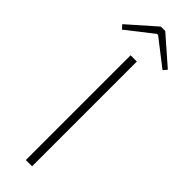

<svg xmlns="http://www.w3.org/2000/svg" viewBox="-328 -889 894 894"><g transform="rotate(45 119.0 -442.0)"><path d="M140 -690V0H99V-690ZM133 -884 269 -765 253 -746 123 -847H115L-14 -746L-31 -765L104 -884Z"/></g></svg>

Font: Exo 2 ExtraLight
Style: Regular
Weight: 250
Designer: Natanael Gama
Foundry: Natanael Gama
Version: Version 2.010